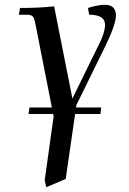

<svg xmlns="http://www.w3.org/2000/svg" viewBox="-20 -472 534 795"><path d="M58.1 -411.1 63 -439Q144.5 -439 204.1 -445.8L279.8 -64L391.1 -291Q415 -338.9 415 -369.1Q415 -411.1 349.1 -411.1L344.2 -439Q384.8 -452.1 416 -452.1Q436.5 -452.1 448.2 -441.2Q460 -430.2 460 -408.2Q460 -370.6 415 -278.8L295.9 -36.1L294.9 -26.9H398.9L396 0H291L252 269L171.9 303.2L165 274.9L202.1 9.8L200.2 0H98.1L102.1 -26.9H194.8L127 -371.1Q122.1 -396 116 -403.6Q109.9 -411.1 88.9 -411.1Z"/></svg>

Font: Dihjauti S
Style: Bold Italic
Weight: 700
Italic angle: -9°
Designer: T. Christopher White
Version: Version 3.0.0